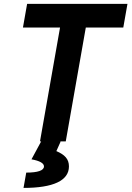

<svg xmlns="http://www.w3.org/2000/svg" viewBox="-20 -713 663 968"><path d="M181.6 0H187.5L138.7 90.3C180.2 97.7 201.7 109.9 201.7 126C201.7 146.5 170.9 157.2 112.3 157.2L98.6 234.4C249 234.4 327.6 197.3 327.6 126C327.6 88.4 306.2 66.9 264.2 48.8L285.6 1L282.2 0H311.5L412.6 -574.2H601.6L622.6 -693.4H116.7L95.7 -574.2H282.7Z"/></svg>

Font: Cascadia Code NF
Style: Bold Italic
Weight: 700
Italic angle: -10°
Monospace: yes
Designer: Aaron Bell
Foundry: Saja Typeworks
Version: Version 2404.023